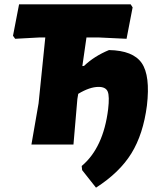

<svg xmlns="http://www.w3.org/2000/svg" viewBox="-20 -667 730 886"><path d="M125 0 158 -190 189 -494H160L50 -488L40 -502L68 -647H583L592 -633L564 -488L438 -494H379L360 -362L368 -363Q415 -408 483 -436Q594 -434 634 -376Q674 -318 658 -180Q641 -48 586.5 40.5Q532 129 423 199L359 118L357 99Q457 15 479 -163Q486 -223 477 -244.5Q468 -266 435 -266Q394 -266 341 -234L337 -210L319 0Z"/></svg>

Font: Alegreya Sans Black
Style: Italic
Weight: 900
Italic angle: -7°
Designer: Juan Pablo del Peral
Foundry: Huerta Tipografica
Version: Version 2.007